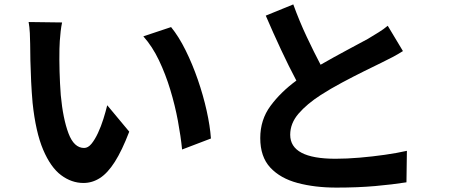

<svg xmlns="http://www.w3.org/2000/svg" viewBox="-20 -814 2040 872"><path d="M262 -712Q258 -694 255.5 -671.5Q253 -649 251.5 -627.5Q250 -606 250 -592Q249 -544 250.5 -489.5Q252 -435 256 -382Q266 -275 291 -208.5Q316 -142 362 -142Q380 -142 395.5 -161Q411 -180 425 -210Q439 -240 449.5 -273.5Q460 -307 467 -336L567 -216Q534 -130 501.5 -79Q469 -28 434 -5.5Q399 17 359 17Q305 17 257.5 -18.5Q210 -54 176 -134Q142 -214 128 -347Q124 -392 121.5 -442.5Q119 -493 118 -538.5Q117 -584 117 -614Q117 -635 115.5 -663.5Q114 -692 110 -714ZM757 -691Q792 -648 823 -585.5Q854 -523 878.5 -452Q903 -381 918.5 -311.5Q934 -242 938 -185L807 -135Q801 -195 788 -265Q775 -335 753.5 -406Q732 -477 702 -540Q672 -603 631 -649Z M1741 -697 1810 -582Q1788 -568 1763.5 -555Q1739 -542 1712 -529Q1681 -514 1633.5 -490.5Q1586 -467 1533.5 -439Q1481 -411 1436 -382Q1374 -342 1336 -298Q1298 -254 1298 -202Q1298 -93 1504 -93Q1555 -93 1613.5 -98Q1672 -103 1728 -111Q1784 -119 1828 -129L1826 14Q1763 24 1684 31Q1605 38 1508 38Q1410 38 1331.5 17Q1253 -4 1207.5 -53Q1162 -102 1162 -187Q1162 -270 1208.5 -333Q1255 -396 1326 -448Q1292 -512 1256.5 -588Q1221 -664 1187 -743L1312 -794Q1340 -717 1373 -647Q1406 -577 1436 -520Q1497 -555 1556 -586.5Q1615 -618 1650 -637Q1678 -654 1700 -667.5Q1722 -681 1741 -697Z"/></svg>

Font: Noto IKEA Simplified Chinese
Style: Bold
Weight: 700
Designer: Monotype Design Team
Foundry: Monotype Imaging Inc.
Version: Version 1.100